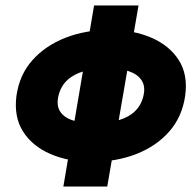

<svg xmlns="http://www.w3.org/2000/svg" viewBox="-20 -580 711 700"><path d="M323 -560 211 100H371L485 -560ZM40 -231Q30 -154 64 -100.5Q98 -47 164 -18.5Q230 10 315 10Q404 10 477 -18.5Q550 -47 597 -100.5Q644 -154 655 -230Q666 -307 632 -360.5Q598 -414 532 -442.5Q466 -471 381 -471Q292 -471 219 -442.5Q146 -414 98.5 -361Q51 -308 40 -231ZM193 -230Q201 -265 225 -287.5Q249 -310 286.5 -320.5Q324 -331 372 -331Q417 -331 449 -320.5Q481 -310 496 -287.5Q511 -265 503 -231Q495 -196 471 -173.5Q447 -151 409.5 -141Q372 -131 323 -131Q278 -131 246 -141Q214 -151 199.5 -173Q185 -195 193 -230Z"/></svg>

Font: Jost ExtraBold
Style: Italic
Weight: 800
Italic angle: -5°
Version: Version 3.710